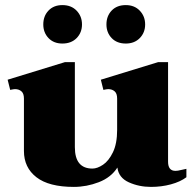

<svg xmlns="http://www.w3.org/2000/svg" viewBox="-20 -724 762 754"><path d="M150 -628Q150 -661 170.5 -682.5Q191 -704 225 -704Q260 -704 281 -682Q302 -660 302 -628Q302 -596 281 -574.5Q260 -553 225 -553Q191 -553 170.5 -574.5Q150 -596 150 -628ZM398 -628Q398 -661 418.5 -682.5Q439 -704 474 -704Q508 -704 529 -682Q550 -660 550 -628Q550 -596 529 -574.5Q508 -553 474 -553Q439 -553 418.5 -574.5Q398 -596 398 -628ZM712 -61V-28Q688 -10 651 0Q614 10 573 10Q526 10 486 -8Q446 -26 441 -66Q416 -27 368 -8.5Q320 10 270 10Q172 10 123 -28Q74 -66 74 -131V-337Q74 -357 64 -365.5Q54 -374 39 -374Q34 -374 20 -371L10 -411L235 -480H274V-146Q274 -62 343 -62Q362 -62 384.5 -77Q407 -92 423.5 -126Q440 -160 440 -214V-337Q440 -357 430 -365.5Q420 -374 405 -374Q400 -374 386 -371L376 -411L601 -480H640V-89Q640 -53 669 -53Q678 -53 691.5 -56.5Q705 -60 712 -61Z"/></svg>

Font: Taviraj Black
Style: Regular
Weight: 900
Designer: Katatrad Team
Foundry: CadsonDemak
Version: Version 1.001